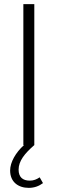

<svg xmlns="http://www.w3.org/2000/svg" viewBox="-20 -702 279 929"><path d="M93 0H96C56 36 29 83 29 123C29 179 69 207 119 207C147 207 169 198 188 184L172 156C157 166 143 172 124 172C90 172 70 155 70 119C70 77 99 41 146 0V-682H93Z"/></svg>

Font: MV Cash ExtraLight
Style: Regular
Weight: 200
Designer: Rodrigo Fuenzalida
Foundry: fragTYPE
Version: Version 1.100;Glyphs 3.1.2 (3151)